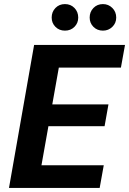

<svg xmlns="http://www.w3.org/2000/svg" viewBox="-20 -920 632 940"><path d="M24 0 147 -700H592L572 -589H268L236 -409H511L492 -302H217L183 -111H488L468 0ZM298 -770Q270 -770 251.5 -788.5Q233 -807 233 -834Q233 -862 251.5 -881Q270 -900 298 -900Q326 -900 344.5 -881Q363 -862 363 -834Q363 -807 344.5 -788.5Q326 -770 298 -770ZM484 -770Q456 -770 437.5 -788.5Q419 -807 419 -834Q419 -862 437.5 -881Q456 -900 484 -900Q511 -900 530 -881Q549 -862 549 -834Q549 -807 530 -788.5Q511 -770 484 -770Z"/></svg>

Font: DM Sans 16pt ExtraBold
Style: Italic
Weight: 800
Italic angle: -10°
Version: Version 4.004;gftools[0.9.30]